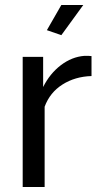

<svg xmlns="http://www.w3.org/2000/svg" viewBox="-20 -750 403 770"><path d="M226 -609 168 -629 226 -730H314ZM347 -445Q281 -443 230.5 -411Q180 -379 159 -322V0H71V-522H153V-401Q180 -455 224 -488.5Q268 -522 318 -526Q328 -526 335 -526Q342 -526 347 -525Z"/></svg>

Font: Boldmen Medium
Style: Regular
Weight: 400
Designer: Matt McInerney, Pablo Impallari, Rodrigo Fuenzalida
Foundry: LIVING CONCEPT
Version: Version 1.000